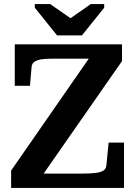

<svg xmlns="http://www.w3.org/2000/svg" viewBox="-20 -929 670 949"><path d="M262 -754H385L495 -891V-909H429L297 -817H360L228 -909H152V-891ZM246 -639Q219 -639 199 -637.5Q179 -636 165 -631Q151 -626 144 -618Q137 -610 136 -596L128 -505H53V-710H583V-627L156 -14L129 -71H388Q429 -71 454.5 -74.5Q480 -78 492.5 -87Q505 -96 506 -114L517 -224H593V0H35V-86L450 -684L476 -639Z"/></svg>

Font: Roboto Serif 28pt SemiBold
Style: Regular
Weight: 600
Designer: Greg Gazdowicz
Foundry: Commercial Type
Version: Version 1.008